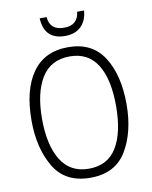

<svg xmlns="http://www.w3.org/2000/svg" viewBox="-98 -983 845 1065"><g transform="rotate(-10 324.5 -450.0)"><path d="M592 -358Q592 -522 527 -623.5Q462 -725 327 -725Q194 -725 125.5 -628.5Q57 -532 57 -359Q57 -204 120 -97Q183 10 325 10Q465 10 528.5 -95.5Q592 -201 592 -358ZM116 -358Q116 -505 168 -589Q220 -673 327 -673Q430 -673 481.5 -591.5Q533 -510 533 -358Q533 -208 482 -124.5Q431 -41 325 -41Q220 -41 168 -125.5Q116 -210 116 -358ZM450 -910H411Q403 -835 325 -835Q245 -835 239 -910H200Q206 -789 323 -789Q380 -789 413 -821.5Q446 -854 450 -910Z"/></g></svg>

Font: Noto Sans UI SemiCondensed Light
Style: Regular
Weight: 300
Width: 4
Designer: Monotype Design Team
Foundry: Monotype Imaging Inc.
Version: Version 1.901